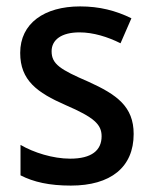

<svg xmlns="http://www.w3.org/2000/svg" viewBox="-20 -569 476 599"><path d="M397 -151C397 -237 344 -274 256 -314C168 -352 141 -369 141 -409C141 -445 172 -468 228 -468C271 -468 316 -454 356 -434L390 -512C341 -536 290 -549 230 -549C118 -549 43 -496 43 -404C43 -318 96 -280 185 -241C273 -203 297 -181 297 -144C297 -100 266 -74 199 -74C145 -74 85 -93 44 -117V-22C85 -1 134 10 201 10C325 10 397 -47 397 -151Z"/></svg>

Font: Noto Sans Khmer SemiCondensed Medium
Style: Regular
Weight: 500
Width: 4
Designer: Danh Hong and the Monotype Design Team
Foundry: Monotype Imaging Inc.
Version: Version 2.004